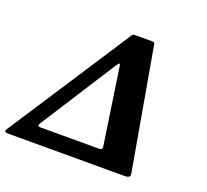

<svg xmlns="http://www.w3.org/2000/svg" viewBox="-129 -922 1163 1080"><g transform="rotate(20 452.5 -382.5)"><path d="M527.5 -95H181.5Q166.5 -95 165.8 -100.5Q165 -106 172.5 -118L462 -570.5Q470 -582.5 474.8 -584.2Q479.5 -586 481.5 -570L549 -116.5Q550.5 -105.5 547.5 -100.2Q544.5 -95 527.5 -95ZM717 0Q739 0 745.5 -6.8Q752 -13.5 749.5 -26.5L622 -751.5Q621 -759.5 617.5 -762.2Q614 -765 602 -765H507Q496 -765 492.5 -763.5Q489 -762 484 -754.5L5 -19.5Q-0.5 -10 2.8 -5Q6 0 23 0Z"/></g></svg>

Font: Besley
Style: Bold Italic
Weight: 700
Italic angle: -13°
Designer: Owen Earl
Foundry: indestructible type*
Version: Version 2.001